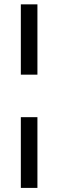

<svg xmlns="http://www.w3.org/2000/svg" viewBox="-20 -748 274 904"><path d="M78.1 -196.3H156.2V136.7H78.1ZM156.2 -727.5V-396.5H78.1V-727.5Z"/></svg>

Font: Inter Display
Style: Regular
Weight: 400
Designer: Rasmus Andersson
Foundry: rsms
Version: Version 4.000;git-37864ae